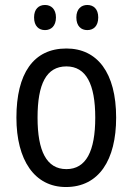

<svg xmlns="http://www.w3.org/2000/svg" viewBox="-20 -742 533 772"><path d="M117 -672C117 -637 136 -621 161 -621C185 -621 205 -637 205 -672C205 -706 185 -722 161 -722C136 -722 117 -706 117 -672ZM287 -672C287 -637 306 -621 331 -621C356 -621 375 -637 375 -672C375 -706 356 -722 331 -722C307 -722 287 -706 287 -672ZM447 -269C447 -450 371 -547 247 -547C114 -547 46 -446 46 -269C46 -98 119 10 245 10C378 10 447 -99 447 -269ZM131 -269C131 -404 166 -475 247 -475C326 -475 363 -404 363 -269C363 -134 326 -62 247 -62C167 -62 131 -135 131 -269Z"/></svg>

Font: Noto Sans Lao Looped Condensed
Style: Regular
Weight: 400
Width: 3
Designer: Mark Frömberg, Ben Mitchell
Foundry: The Fontpad Ltd
Version: Version 1.002